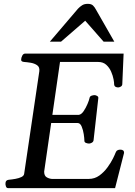

<svg xmlns="http://www.w3.org/2000/svg" viewBox="-20 -969 693 989"><path d="M201.2 -335.4V-377.4H386.2Q399.4 -379.4 410.9 -396.5Q422.4 -413.6 430.7 -433.3Q439 -453.1 440.9 -462.9Q442.4 -472.7 450.9 -475.8Q459.5 -479 467.3 -479Q472.7 -479 480.2 -474.9Q487.8 -470.7 486.3 -462.4L461.9 -246.1Q460.4 -237.8 452.4 -233.6Q444.3 -229.5 439 -229.5Q431.2 -229.5 422.6 -232.9Q414.1 -236.3 414.6 -245.6Q414.6 -256.3 411.4 -277.8Q408.2 -299.3 400.6 -317.4Q393.1 -335.4 379.4 -335.4ZM289.1 -649.9 207.5 -85Q207.5 -64 219.7 -56.4Q231.9 -48.8 246.6 -47.4H437.5Q467.8 -47.4 491.9 -64.9Q516.1 -82.5 533.9 -107.2Q551.8 -131.8 562.3 -153.3Q572.8 -174.8 575.2 -182.1Q578.6 -191.4 585 -194.8Q591.3 -198.2 599.1 -198.2Q619.6 -198.2 619.1 -181.6L572.8 0H21.5Q13.2 0 10.3 -9.8Q7.3 -19.5 8.3 -24.9Q8.3 -41 24.9 -43Q41 -44.4 59.1 -47.6Q77.1 -50.8 90.3 -57.1Q103.5 -63.5 104.5 -74.2L182.6 -602.5Q185.1 -623.5 171.1 -633.1Q157.2 -642.6 137.9 -645.8Q118.7 -648.9 104 -649.9Q88.9 -651.4 88.9 -660.6Q88.9 -671.4 94.5 -682.1Q100.1 -692.9 109.4 -692.9H616.7L609.9 -535.2Q609.4 -526.9 601.8 -522.7Q594.2 -518.6 588.9 -518.6Q581.1 -518.6 575 -522Q568.8 -525.4 567.9 -534.7Q568.4 -542 564.9 -560.5Q561.5 -579.1 552.5 -599.9Q543.5 -620.6 527.3 -635.3Q511.2 -649.9 485.8 -649.9ZM236.8 -754.4 381.8 -924.3Q391.6 -934.6 403.1 -941.9Q414.6 -949.2 432.1 -949.2Q450.2 -949.2 459 -940.7Q467.8 -932.1 474.1 -919.9L568.8 -754.4H513.7L418.9 -862.3L294.4 -754.4Z"/></svg>

Font: Gelasio
Style: Italic
Weight: 400
Italic angle: -8.5°
Designer: Eben Sorkin
Foundry: Eben Sorkin
Version: Version 1.008